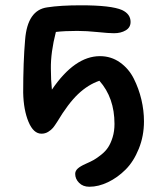

<svg xmlns="http://www.w3.org/2000/svg" viewBox="-20 -523 599 728"><path d="M318.8 185.1Q294.4 185.1 279.8 170.2Q265.1 155.3 265.1 136.2Q265.1 125 274.7 116.2Q284.2 107.4 305.2 98.1Q323.2 90.3 335.7 83.3Q348.1 76.2 364.3 63.2Q380.4 50.3 390.1 35.4Q399.9 20.5 407 -2.4Q414.1 -25.4 414.1 -53.2Q414.1 -152.3 356.9 -216.8Q314 -202.1 276.1 -166.3Q238.3 -130.4 196.8 -61Q187.5 -46.4 180.9 -38.3Q174.3 -30.3 162.8 -23.2Q151.4 -16.1 137.2 -16.1Q106.9 -16.1 88.1 -61Q69.3 -106 67.9 -171.9Q67.9 -288.1 75.2 -372.1Q84 -484.9 159.2 -495.1Q208.5 -502.9 287.1 -502.9Q401.9 -502.9 442.9 -484.9Q475.1 -469.7 475.1 -439.9Q475.1 -418.9 456.8 -408Q438.5 -397 412.1 -397Q392.6 -397 350.3 -401.4Q308.1 -405.8 272.9 -405.8Q225.1 -405.8 191.9 -401.9Q171.9 -324.2 172.9 -262.2Q172.9 -220.2 176.8 -183.1Q263.2 -310.1 358.9 -310.1Q401.4 -310.1 434.8 -286.4Q468.3 -262.7 487.3 -224.9Q506.3 -187 516.1 -145.5Q525.9 -104 525.9 -63Q525.9 -7.3 506.3 41Q486.8 89.4 456.3 119.9Q425.8 150.4 389.6 167.7Q353.5 185.1 318.8 185.1Z"/></svg>

Font: Shantell Sans Irregular
Style: Regular
Weight: 500
Designer: Stephen Nixon, Anya Danilova, Shantell Martin
Foundry: Arrow Type
Version: Version 1.006;[9816181b4]